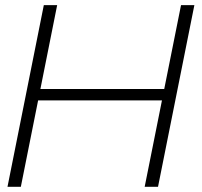

<svg xmlns="http://www.w3.org/2000/svg" viewBox="-20 -718 775 738"><path d="M8.8 0 148.4 -698.2H199.7L135.3 -376H611.3L675.8 -698.2H727.1L587.4 0H536.1L602.5 -332H126.5L60.1 0Z"/></svg>

Font: Sansation Light
Style: Light Italic
Weight: 300
Designer: Bernd Montag
Version: Version 1.301